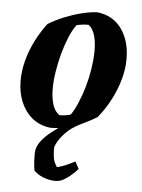

<svg xmlns="http://www.w3.org/2000/svg" viewBox="-51 -513 574 774"><g transform="rotate(5 236.0 -126.0)"><path d="M203.2 220.6Q179.7 220.6 156.5 212.3Q133.3 204.1 115.8 187.6Q113.8 185.6 111.8 166.3Q109.8 146.9 109.8 117.5Q109.8 91.6 127 68.8Q144.2 46 169.2 26.7Q194.1 7.4 217 -7.6L224.3 1.3Q208 5.3 193.4 7.1Q178.8 8.9 163.4 8.9Q119.9 3.9 89.8 -20.8Q59.8 -45.4 43.6 -84Q27.4 -122.6 27.4 -169.9Q27.4 -210 38.5 -252.1Q49.6 -294.2 70 -334.2Q90.3 -374.2 115.7 -407Q145.3 -425 178.9 -438.7Q212.5 -452.4 246.9 -461.2Q281.4 -469.9 311.3 -471.5Q376.5 -464.1 411.3 -414.3Q446.1 -364.6 445.2 -291.7Q445.2 -252.1 432.9 -209.1Q420.6 -166 399 -125.2Q377.5 -84.5 350.1 -51.1Q334.7 -41.1 315.8 -31.6Q297 -22.1 277.6 -12.6Q247 3 226.2 24.1Q205.5 45.2 195.5 63.3Q185.5 81.3 185.5 88.2Q185.5 129.7 193.7 147.1Q201.9 164.6 204.9 164.6Q223 160.2 241.2 152.2Q259.4 144.2 276.1 135.6L291.5 164.3Q282.5 174.8 267.7 188.2Q253 201.7 236.3 211.1Q219.7 220.6 203.2 220.6ZM195.6 -44.7Q207.5 -44.7 220.1 -46.7Q232.7 -48.7 241 -51.3Q255.2 -72.2 268.3 -103Q281.4 -133.8 291.7 -169.8Q302 -205.8 307.7 -242.5Q313.4 -279.2 313.9 -311Q314.4 -348.4 306.7 -376.2Q299 -403.9 281.1 -418Q267.7 -418 255 -416.5Q242.4 -415 232.2 -412Q217 -391.6 203.9 -360.1Q190.8 -328.5 180.7 -291.6Q170.7 -254.6 165 -217.9Q159.2 -181.1 159.2 -148.8Q159.2 -112.9 167.7 -85.4Q176.2 -57.8 195.6 -44.7Z"/></g></svg>

Font: Labrada
Style: Italic
Weight: 400
Italic angle: -7°
Designer: Mercedes Jáuregui
Foundry: Omnibus-Type Team
Version: Version 1.000